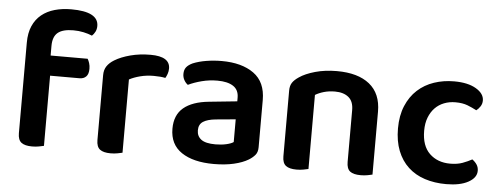

<svg xmlns="http://www.w3.org/2000/svg" viewBox="-47 -798 2441 935"><g transform="rotate(5 1173.0 -330.0)"><path d="M186 -442H367Q372 -434 376 -421.5Q380 -409 380 -394Q380 -368 368 -356Q356 -344 336 -344H192V-1Q183 1 168 4Q153 7 134 7Q99 7 82 -6Q65 -19 65 -52V-494Q65 -542 80 -576Q95 -610 122 -632Q149 -654 186 -664.5Q223 -675 267 -675Q400 -675 400 -605Q400 -589 393.5 -576.5Q387 -564 378 -556Q359 -564 335.5 -569Q312 -574 286 -574Q234 -574 210 -554Q186 -534 186 -489Z M576 -1Q567 1 552 4Q537 7 518 7Q483 7 466 -6Q449 -19 449 -52V-369Q449 -395 461 -413Q473 -431 496 -445Q527 -464 572.5 -476Q618 -488 671 -488Q766 -488 766 -429Q766 -415 761.5 -402.5Q757 -390 752 -382Q729 -387 695 -387Q660 -387 629 -379Q598 -371 576 -359Z M1023 -81Q1052 -81 1076 -86.5Q1100 -92 1111 -100V-211L1014 -202Q974 -198 953 -184.5Q932 -171 932 -142Q932 -113 953.5 -97Q975 -81 1023 -81ZM1019 -488Q1117 -488 1175.5 -446Q1234 -404 1234 -316V-85Q1234 -61 1222 -47Q1210 -33 1192 -22Q1164 -5 1121 5Q1078 15 1023 15Q923 15 865.5 -23.5Q808 -62 808 -139Q808 -206 850.5 -241.5Q893 -277 974 -285L1111 -299V-317Q1111 -355 1083.5 -373Q1056 -391 1006 -391Q967 -391 930 -381.5Q893 -372 864 -358Q853 -366 845.5 -379.5Q838 -393 838 -409Q838 -429 847.5 -441.5Q857 -454 878 -464Q907 -476 944 -482Q981 -488 1019 -488Z M1672 -305Q1672 -348 1647.5 -368Q1623 -388 1581 -388Q1552 -388 1527.5 -381Q1503 -374 1485 -363V-1Q1476 1 1461 4Q1446 7 1427 7Q1392 7 1375 -6Q1358 -19 1358 -52V-373Q1358 -397 1368 -412Q1378 -427 1399 -441Q1428 -461 1476 -474.5Q1524 -488 1582 -488Q1685 -488 1741.5 -442.5Q1798 -397 1798 -309V-1Q1790 1 1774.5 4Q1759 7 1741 7Q1705 7 1688.5 -6Q1672 -19 1672 -52V-305Z M2170 -387Q2140 -387 2114.5 -377Q2089 -367 2070.5 -348Q2052 -329 2041 -301Q2030 -273 2030 -236Q2030 -162 2069 -124.5Q2108 -87 2170 -87Q2205 -87 2230.5 -96.5Q2256 -106 2276 -117Q2290 -107 2298.5 -94Q2307 -81 2307 -64Q2307 -30 2267 -8Q2227 14 2159 14Q2102 14 2054.5 -1.5Q2007 -17 1973 -48.5Q1939 -80 1920.5 -127Q1902 -174 1902 -236Q1902 -299 1922 -346.5Q1942 -394 1976.5 -425.5Q2011 -457 2057 -472.5Q2103 -488 2155 -488Q2222 -488 2262 -464.5Q2302 -441 2302 -407Q2302 -391 2293.5 -378Q2285 -365 2274 -357Q2254 -368 2229.5 -377.5Q2205 -387 2170 -387Z"/></g></svg>

Font: Baloo Chettan 2 SemiBold
Style: Regular
Weight: 600
Designer: Maithili Shingre, Unnati Kotecha and Ek Type
Foundry: Ek Type
Version: Version 1.640;hotconv 1.0.111;makeotfexe 2.5.65597; ttfautoh